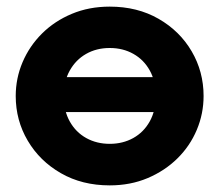

<svg xmlns="http://www.w3.org/2000/svg" viewBox="-20 -545 663 580"><path d="M149 -206.5V-312H475.5V-206.5ZM311.5 15Q228 15 164 -21.8Q100 -58.5 63.8 -120Q27.5 -181.5 27.5 -255Q27.5 -308.5 48.2 -357.2Q69 -406 107 -443.8Q145 -481.5 197 -503.2Q249 -525 311.5 -525Q395 -525 459 -488.2Q523 -451.5 559 -390Q595 -328.5 595 -255Q595 -201.5 574.5 -152.8Q554 -104 516 -66.5Q478 -29 426 -7Q374 15 311.5 15ZM311.5 -110.5Q351 -110.5 382.5 -128Q414 -145.5 432.2 -178Q450.5 -210.5 450.5 -255Q450.5 -299.5 432.5 -332Q414.5 -364.5 383 -382.2Q351.5 -400 311.5 -400Q271.5 -400 240.2 -382.2Q209 -364.5 190.8 -332Q172.5 -299.5 172.5 -255Q172.5 -210.5 190.8 -178Q209 -145.5 240.5 -128Q272 -110.5 311.5 -110.5Z"/></svg>

Font: Geologica Roman
Style: Bold
Weight: 700
Designer: Sindre Bremnes, Frode Helland
Foundry: Monokrom Skriftforlag AS
Version: Version 1.010;gftools[0.9.28]